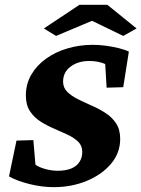

<svg xmlns="http://www.w3.org/2000/svg" viewBox="-20 -772 590 801"><path d="M205.1 8.8Q154.3 8.8 102.1 -4.4Q49.8 -17.6 17.6 -36.1L48.8 -185.5L119.1 -187.5L127.9 -85Q142.6 -74.2 168.9 -66.9Q195.3 -59.6 220.7 -59.6Q254.9 -59.6 277.8 -69.3Q300.8 -79.1 312 -97.2Q323.2 -115.2 323.2 -137.7Q323.2 -164.1 306.2 -180.7Q289.1 -197.3 262.2 -210Q235.4 -222.7 205.6 -235.4Q175.8 -248 148.9 -265.1Q122.1 -282.2 105 -308.1Q87.9 -334 87.9 -374Q87.9 -421.9 110.8 -460.9Q133.8 -500 172.9 -527.8Q211.9 -555.7 262.2 -570.3Q312.5 -585 367.2 -585Q394.5 -585 422.9 -581.1Q451.2 -577.1 476.6 -570.8Q502 -564.5 517.6 -556.6L494.1 -408.2L424.8 -406.2L418.9 -504.9Q389.6 -517.6 352.5 -517.6Q305.7 -517.6 274.4 -494.1Q243.2 -470.7 243.2 -431.6Q243.2 -406.2 260.3 -389.2Q277.3 -372.1 304.7 -358.4Q332 -344.7 362.3 -331.5Q392.6 -318.4 419.9 -300.8Q447.3 -283.2 464.4 -257.3Q481.4 -231.4 481.4 -192.4Q481.4 -133.8 442.9 -88.4Q404.3 -43 341.3 -17.1Q278.3 8.8 205.1 8.8ZM549.8 -653.3 494.1 -622.1 333 -700.2H399.4L213.9 -622.1L163.1 -653.3L311.5 -752H427.7Z"/></svg>

Font: Crimson Pro ExtraBold
Style: Italic
Weight: 800
Italic angle: -12°
Designer: Jacques Le Bailly
Foundry: Baron von Fonthausen
Version: Version 1.003